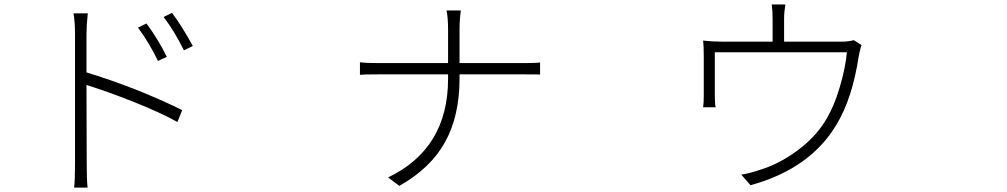

<svg xmlns="http://www.w3.org/2000/svg" viewBox="-20 -811 4540 866"><path d="M732.4 -554.7 692.4 -536.1Q655.3 -614.3 602.5 -686.5L640.6 -705.1Q695.3 -630.9 732.4 -554.7ZM370.1 -657.2V-484.4Q594.7 -416 801.8 -314.5L780.3 -260.7Q703.1 -303.7 582.5 -351.6Q461.9 -399.4 370.1 -427.7L371.1 -72.3Q371.1 -2.9 375 35.2H314.5Q318.4 -2.9 318.4 -72.3V-657.2Q318.4 -710.9 311.5 -751H376Q370.1 -696.3 370.1 -657.2ZM717.8 -734.4 755.9 -752.9Q800.8 -693.4 849.6 -603.5L809.6 -584Q763.7 -675.8 717.8 -734.4Z M2052.7 -526.4H2342.8Q2398.4 -526.4 2416 -529.3V-474.6Q2404.3 -475.6 2341.8 -475.6H2052.7V-456.1Q2052.7 -288.1 1987.3 -169.9Q1921.9 -51.8 1781.2 27.3L1730.5 -10.7Q2001 -140.6 2001 -456.1V-475.6H1686.5Q1617.2 -475.6 1603.5 -473.6V-530.3Q1630.9 -526.4 1684.6 -526.4H2001V-674.8Q2001 -731.4 1994.1 -763.7H2058.6Q2052.7 -722.7 2052.7 -674.8Z M3831.1 -629.9 3866.2 -607.4Q3858.4 -587.9 3853.5 -558.6Q3824.2 -366.2 3752.9 -249Q3634.8 -49.8 3365.2 24.4L3323.2 -23.4Q3358.4 -28.3 3404.3 -43.9Q3490.2 -69.3 3572.3 -128.9Q3654.3 -188.5 3701.2 -263.7Q3741.2 -328.1 3767.6 -417.5Q3793.9 -506.8 3799.8 -575.2H3204.1V-377.9Q3204.1 -342.8 3208 -327.1H3151.4Q3154.3 -345.7 3154.3 -378.9V-555.7Q3154.3 -606.4 3151.4 -627.9Q3195.3 -623 3239.3 -623H3464.8V-726.6Q3464.8 -759.8 3460.9 -791H3522.5Q3516.6 -755.9 3516.6 -726.6V-623H3771.5Q3808.6 -623 3831.1 -629.9Z"/></svg>

Font: Bpmf Zihi Sans Light
Style: Light
Weight: 300
Foundry: But Ko
Version: Version 1.320